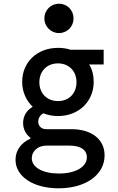

<svg xmlns="http://www.w3.org/2000/svg" viewBox="-20 -809 640 1039"><path d="M100 -366C100 -312 122 -264 157 -231C124 -212 105 -181 105 -143C105 -110 120 -82 145 -63V-59C95 -37 64 4 64 56C64 146 160 210 297 210C444 210 546 137 546 32C546 -55 476 -110 366 -110H230C204 -110 187 -127 187 -151C187 -170 197 -186 215 -196C239 -186 265 -181 294 -181C405 -181 487 -259 487 -366C487 -401 479 -433 463 -459V-460H541V-540H361C340 -547 318 -550 294 -550C181 -550 100 -473 100 -366ZM231 -21H357C416 -21 450 2 450 42C450 94 390 130 299 130C211 130 152 97 152 47C152 9 185 -21 231 -21ZM294 -262C234 -262 193 -304 193 -364C193 -424 234 -466 294 -466C353 -466 394 -424 394 -364C394 -304 353 -262 294 -262ZM220 -709C220 -666 255 -630 299 -630C344 -630 378 -666 378 -709C378 -754 344 -789 299 -789C255 -789 220 -754 220 -709Z"/></svg>

Font: CommitMono
Style: 500Regular
Weight: 500
Monospace: yes
Designer: Eigil Nikolajsen
Foundry: Eigil Nikolajsen
Version: Version 1.143